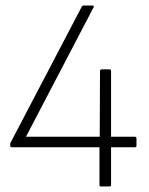

<svg xmlns="http://www.w3.org/2000/svg" viewBox="-20 -675 539 695"><path d="M346 0Q340 0 340 -5V-142H23Q17 -142 17 -147V-152Q17 -157 19 -160L276 -651Q278 -655 283 -655H314Q318 -655 319 -653.5Q320 -652 319 -649L74 -180H341L342 -418Q343 -424 348 -424H376Q382 -424 382 -418V-180H468Q474 -180 474 -174V-147Q474 -142 468 -142H382V-5Q382 0 376 0Z"/></svg>

Font: Sofia Sans Semi Condensed ExtraLight
Style: Regular
Weight: 250
Version: Version 4.100